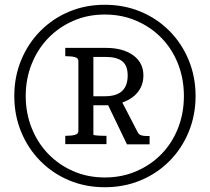

<svg xmlns="http://www.w3.org/2000/svg" viewBox="-20 -758 881 806"><path d="M420 -13Q492 -13 553 -39.5Q614 -66 658.5 -112Q703 -158 727.5 -220.5Q752 -283 752 -355Q752 -427 727.5 -489.5Q703 -552 658.5 -598Q614 -644 553 -670.5Q492 -697 420 -697Q348 -697 287.5 -670.5Q227 -644 182.5 -598Q138 -552 113 -489.5Q88 -427 88 -355Q88 -283 113 -220.5Q138 -158 182.5 -112Q227 -66 287.5 -39.5Q348 -13 420 -13ZM420 28Q339 28 270 -1Q201 -30 149.5 -82Q98 -134 69 -204Q40 -274 40 -355Q40 -436 69 -506Q98 -576 149.5 -628Q201 -680 270 -709Q339 -738 420 -738Q501 -738 570.5 -709Q640 -680 691.5 -628Q743 -576 772 -506Q801 -436 801 -355Q801 -274 772 -204Q743 -134 691.5 -82Q640 -30 570.5 -1Q501 28 420 28ZM254 -153V-188H260Q281 -188 295 -192Q309 -196 309 -208V-502Q309 -514 295 -518Q281 -522 260 -522H254V-557H424Q496 -557 539 -526Q582 -495 582 -441Q582 -412 570 -389Q558 -366 536.5 -350Q515 -334 485.5 -325Q456 -316 421 -316H372V-193Q372 -191 379 -190Q386 -189 396.5 -188.5Q407 -188 416 -188H427V-153ZM424 -519H372V-354H421Q469 -354 492.5 -376Q516 -398 516 -441Q516 -483 493 -501Q470 -519 424 -519ZM424 -337 484 -346 558 -203Q563 -193 573 -190Q583 -187 596 -187H608V-152H513Z"/></svg>

Font: Roboto Serif 36pt Light
Style: Regular
Weight: 300
Designer: Greg Gazdowicz
Foundry: Commercial Type
Version: Version 1.008